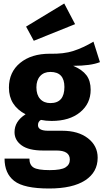

<svg xmlns="http://www.w3.org/2000/svg" viewBox="-20 -855 591 1097"><path d="M347 -835 409 -717 173 -622 129 -703ZM514 -617 551 -500Q499 -479 398 -479Q450 -457 474 -425Q498 -393 498 -342Q498 -263 437.5 -213.5Q377 -164 275 -164Q242 -164 214 -170Q197 -161 197 -140Q197 -108 255 -108H335Q427 -108 482.5 -65Q538 -22 538 46Q538 129 466.5 175.5Q395 222 260 222Q117 222 61.5 179Q6 136 6 51H148Q148 87 171.5 102Q195 117 264 117Q329 117 354 101.5Q379 86 379 57Q379 5 303 5H226Q144 5 103.5 -24.5Q63 -54 63 -100Q63 -162 126 -202Q31 -252 31 -354Q31 -443 95 -495.5Q159 -548 264 -548Q344 -546 399.5 -564Q455 -582 514 -617ZM268 -444Q231 -444 209.5 -420.5Q188 -397 188 -356Q188 -313 209.5 -289.5Q231 -266 268 -266Q348 -266 348 -358Q348 -444 268 -444Z"/></svg>

Font: Fira Sans
Style: Bold
Weight: 700
Designer: bBox Type GmbH & Carrois Corporate GbR & Edenspiekermann AG
Foundry: bBox Type GmbH & Carrois Corporate GbR & Edenspiekermann AG
Version: Version 4.301;PS 004.301;hotconv 1.0.88;makeotf.lib2.5.64775